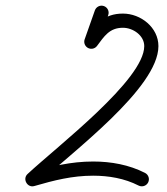

<svg xmlns="http://www.w3.org/2000/svg" viewBox="-20 -626 590 677"><path d="M346.4 -604.6C333.4 -609.2 319.1 -602.3 314.5 -589.3C302.5 -555.3 290.5 -521.3 278.5 -487.3C273.9 -474.3 280.7 -460 293.7 -455.4C306.8 -450.8 321 -457.7 325.6 -470.7C325.6 -470.7 325.6 -470.7 325.6 -470.7C337.6 -504.7 349.6 -538.7 361.6 -572.7C366.2 -585.7 359.4 -600 346.4 -604.6ZM287 -459.1C298 -450.7 313.7 -452.9 322 -463.9C347.4 -497.6 365.4 -528.1 413.5 -528.1C448.8 -528.1 488.6 -501.2 488.6 -463.4C488.6 -344.7 183.1 -111.1 77 -12.3C67.7 -3.6 67.5 8.8 72.8 18.1C78 27.4 88.7 33.6 101 30C170.8 9.8 234.5 -6.5 308.5 -6.5C363.5 -6.5 419.3 3 468.7 28.3C481 34.5 496 29.7 502.3 17.4C508.6 5.1 503.7 -10 491.4 -16.3C435 -45.1 371.5 -56.5 308.5 -56.5C229.7 -56.5 161.5 -39.5 87.1 -18C74.8 -14.5 76.1 0.5 82.9 12.3C89.6 24.2 101.7 33 111.1 24.3C231.9 -88.2 538.6 -314.9 538.6 -463.4C538.6 -529.1 476.5 -578.1 413.5 -578.1C347.3 -578.1 317.9 -541.4 282.1 -494.1C273.8 -483.1 276 -467.4 287 -459.1Z"/></svg>

Font: FRB American Cursive Guidelines Arrows Semibold
Style: Italic
Weight: 600
Italic angle: -25°
Version: Version 2.0;Modular Font Editor K font №1